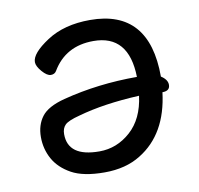

<svg xmlns="http://www.w3.org/2000/svg" viewBox="-64 -558 671 649"><g transform="rotate(-10 271.5 -234.0)"><path d="M240 -49Q300 -49 347 -91Q394 -133 404 -211Q282 -205 194 -180Q155 -170 143.5 -158.5Q132 -147 132 -127Q132 -49 240 -49ZM154 -244Q274 -275 408 -275Q405 -420 284 -420Q188 -420 142 -342Q136 -332 123 -332Q110 -332 93.5 -351Q77 -370 77 -384Q77 -414 136.5 -453Q196 -492 285 -492Q488 -492 488 -262Q510 -248 510 -230Q510 -209 484 -209Q467 -68 369 -8Q318 24 245 24Q172 24 131.5 1.5Q91 -21 72 -55.5Q53 -90 53 -131Q53 -172 74.5 -200.5Q96 -229 154 -244Z"/></g></svg>

Font: LXGW WenKai Lite
Style: Bold
Weight: 700
Designer: LXGW / Fontworks Inc.
Foundry: LXGW / Fontworks Inc.
Version: Version 1.330;April 28, 2024